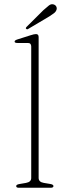

<svg xmlns="http://www.w3.org/2000/svg" viewBox="-20 -887 315 907"><path d="M162.5 -712V-46.5Q162.5 -27 187 -23L217 -18Q232.5 -15.5 232.5 -8Q232.5 0 219 0H69Q56.5 0 56.5 -8Q56.5 -15 71 -17.5L103 -23Q127.5 -27.5 127.5 -46V-667.5Q127.5 -684 111.5 -684H62.5Q49 -684 49 -690.5Q49 -696.5 61.5 -700.5L124.5 -720.5Q141.5 -726 150 -726Q162.5 -726 162.5 -712ZM185 -839Q201 -853.5 211.5 -861.5Q222 -869.5 233.5 -866Q242.5 -863 246 -855.8Q249.5 -848.5 247 -841Q244 -831.5 234.8 -824.5Q225.5 -817.5 213 -809.5L113.5 -750.5Q108 -746.5 103.5 -751Q99.5 -754 106.5 -761Z"/></svg>

Font: Fraunces 9pt S000 Thin
Style: Regular
Weight: 100
Version: Version 1.000; ttfautohint (v1.8.3)